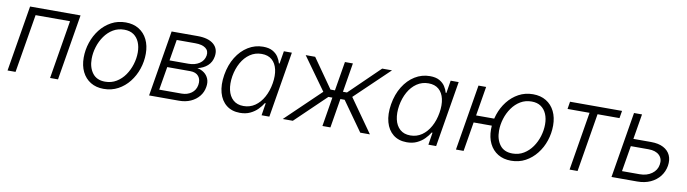

<svg xmlns="http://www.w3.org/2000/svg" viewBox="-30 -1048 5574 1557"><g transform="rotate(10 2757.0 -269.0)"><path d="M542 -542.5 452.1 0H386.7L466.3 -481.4H182.6L102.5 0H36.6L126.5 -542.5Z M829.1 11.7Q766.6 11.7 721.2 -16.1Q675.8 -43.9 651.1 -94Q626.5 -144 626.5 -210.4Q626.5 -273.9 646.7 -334.7Q667 -395.5 704.8 -444.1Q742.7 -492.7 795.7 -521.5Q848.6 -550.3 914.1 -550.3Q976.6 -550.3 1022.2 -522.5Q1067.9 -494.6 1092.5 -444.6Q1117.2 -394.5 1117.2 -328.1Q1117.2 -263.7 1096.7 -202.9Q1076.2 -142.1 1038.1 -93.8Q1000 -45.4 947 -16.8Q894 11.7 829.1 11.7ZM830.6 -47.9Q882.3 -47.9 923.3 -72.8Q964.4 -97.7 992.7 -138.4Q1021 -179.2 1036.1 -228.5Q1051.3 -277.8 1051.3 -326.7Q1051.3 -374 1035.6 -410.9Q1020 -447.8 989.3 -469Q958.5 -490.2 912.1 -490.2Q861.3 -490.2 820.8 -466.1Q780.3 -441.9 751.5 -401.1Q722.7 -360.4 707.3 -310.8Q691.9 -261.2 691.9 -210.9Q691.9 -140.1 726.8 -94Q761.7 -47.9 830.6 -47.9Z M1202.1 0 1292 -542.5H1506.3Q1594.7 -542.5 1638.7 -504.9Q1682.6 -467.3 1671.9 -403.3Q1664.1 -356 1631.3 -326.4Q1598.6 -296.9 1549.3 -286.1Q1581.1 -280.3 1605.5 -262.5Q1629.9 -244.6 1641.8 -215.8Q1653.8 -187 1647 -147.9Q1640.1 -104.5 1613 -71Q1585.9 -37.6 1543.7 -18.8Q1501.5 0 1448.2 0ZM1274.9 -60.5H1458.5Q1505.9 -60.5 1539.6 -85Q1573.2 -109.4 1580.6 -152.8Q1587.9 -197.3 1565.7 -224.6Q1543.5 -252 1497.1 -252H1307.1ZM1315.9 -308.6H1471.7Q1525.4 -308.6 1561.8 -332.8Q1598.1 -356.9 1605.5 -399.4Q1611.8 -439 1583 -460.4Q1554.2 -481.9 1496.6 -481.9H1344.7Z M1951.2 11.2Q1884.3 11.2 1839.6 -24.2Q1794.9 -59.6 1777.3 -123Q1759.8 -186.5 1773.4 -270Q1787.6 -354.5 1826.4 -417.2Q1865.2 -480 1921.9 -514.9Q1978.5 -549.8 2044.9 -549.8Q2093.3 -549.8 2123.5 -533Q2153.8 -516.1 2170.4 -490.5Q2187 -464.8 2193.8 -438.5H2199.2L2216.3 -542.5H2282.2L2192.4 0H2128.4L2144.5 -101.6H2137.7Q2121.6 -74.7 2096.2 -48.8Q2070.8 -22.9 2034.9 -5.9Q1999 11.2 1951.2 11.2ZM1970.2 -48.3Q2022.9 -48.3 2064.5 -76.9Q2106 -105.5 2133.8 -155.8Q2161.6 -206.1 2172.4 -271Q2183.1 -335.4 2171.9 -385Q2160.6 -434.6 2128.4 -462.4Q2096.2 -490.2 2043.9 -490.2Q1990.2 -490.2 1948 -461.4Q1905.8 -432.6 1878.2 -383.1Q1850.6 -333.5 1839.8 -271Q1829.6 -207.5 1840.8 -157.2Q1852.1 -106.9 1884.8 -77.6Q1917.5 -48.3 1970.2 -48.3Z M2302.7 0 2588.4 -274.4 2396 -542.5H2474.1L2642.6 -302.2H2679.2L2719.2 -542.5H2784.7L2745.1 -302.2H2778.3L3025.9 -542.5H3106.9L2826.7 -274.4L3020.5 0H2940.9L2770 -240.7H2734.9L2695.3 0H2629.4L2668.9 -240.7H2636.2L2385.7 0Z M3324.7 11.2Q3257.8 11.2 3213.1 -24.2Q3168.5 -59.6 3150.9 -123Q3133.3 -186.5 3147 -270Q3161.1 -354.5 3200 -417.2Q3238.8 -480 3295.4 -514.9Q3352.1 -549.8 3418.5 -549.8Q3466.8 -549.8 3497.1 -533Q3527.3 -516.1 3543.9 -490.5Q3560.5 -464.8 3567.4 -438.5H3572.8L3589.8 -542.5H3655.8L3565.9 0H3502L3518.1 -101.6H3511.2Q3495.1 -74.7 3469.7 -48.8Q3444.3 -22.9 3408.4 -5.9Q3372.6 11.2 3324.7 11.2ZM3343.8 -48.3Q3396.5 -48.3 3438 -76.9Q3479.5 -105.5 3507.3 -155.8Q3535.2 -206.1 3545.9 -271Q3556.6 -335.4 3545.4 -385Q3534.2 -434.6 3502 -462.4Q3469.7 -490.2 3417.5 -490.2Q3363.8 -490.2 3321.5 -461.4Q3279.3 -432.6 3251.7 -383.1Q3224.1 -333.5 3213.4 -271Q3203.1 -207.5 3214.4 -157.2Q3225.6 -106.9 3258.3 -77.6Q3291 -48.3 3343.8 -48.3Z M3729 0 3818.8 -542.5H3881.8L3792 0ZM3816.4 -241.2 3826.2 -300.8H4024.4L4014.6 -241.2ZM4183.6 11.7Q4121.1 11.7 4075.4 -16.1Q4029.8 -43.9 4005.1 -94Q3980.5 -144 3980.5 -210.4Q3980.5 -273.9 4000.7 -334.7Q4021 -395.5 4059.1 -444.1Q4097.2 -492.7 4150.1 -521.5Q4203.1 -550.3 4268.1 -550.3Q4330.6 -550.3 4376.2 -522.5Q4421.9 -494.6 4446.5 -444.6Q4471.2 -394.5 4471.2 -328.1Q4471.2 -263.7 4450.9 -202.9Q4430.7 -142.1 4392.3 -93.8Q4354 -45.4 4301.3 -16.8Q4248.5 11.7 4183.6 11.7ZM4185.1 -47.9Q4236.8 -47.9 4277.6 -72.8Q4318.4 -97.7 4346.9 -138.4Q4375.5 -179.2 4390.4 -228.5Q4405.3 -277.8 4405.3 -326.7Q4405.3 -374 4389.6 -410.9Q4374 -447.8 4343.5 -469Q4313 -490.2 4266.6 -490.2Q4215.8 -490.2 4175.3 -466.1Q4134.8 -441.9 4106 -401.1Q4077.1 -360.4 4061.8 -310.8Q4046.4 -261.2 4046.4 -210.9Q4046.4 -140.1 4081.1 -94Q4115.7 -47.9 4185.1 -47.9Z M4664.6 0 4744.1 -481.4H4563L4572.8 -542.5H5001L4990.7 -481.4H4810.1L4730.5 0Z M5119.1 -335H5276.4Q5338.4 -335 5378.7 -313.7Q5418.9 -292.5 5435.8 -255.1Q5452.6 -217.8 5444.8 -168.5Q5436.5 -119.6 5407 -81.5Q5377.4 -43.5 5330.1 -21.7Q5282.7 0 5221.2 0H5009.8L5099.6 -542.5H5165.5L5085.4 -61.5H5230.5Q5289.6 -61.5 5330.1 -90.6Q5370.6 -119.6 5377.9 -166.5Q5386.2 -214.4 5356 -243.9Q5325.7 -273.4 5266.6 -273.4H5108.4Z"/></g></svg>

Font: Inter 16pt Light
Style: Italic
Weight: 300
Italic angle: -9.3988°
Version: Version 4.001;git-66647c0bb